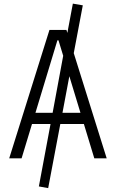

<svg xmlns="http://www.w3.org/2000/svg" viewBox="-20 -855 626 1037"><path d="M240.2 161.1 305.7 -185.1H433.1L489.3 0H556.2L378.4 -567.9L427.2 -826.2L373.5 -835.4L343.8 -677.2L338.9 -693.4H247.1L29.8 0H96.7L152.8 -185.1H252.9L189.9 151.9ZM264.2 -245.6H171.4L290 -637.2H295.9L321.3 -553.7ZM354.5 -443.4 414.6 -245.6H317.4Z"/></svg>

Font: Cascadia Mono NF Light
Style: Regular
Weight: 300
Monospace: yes
Designer: Aaron Bell
Foundry: Saja Typeworks
Version: Version 2404.023